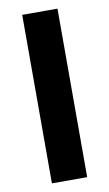

<svg xmlns="http://www.w3.org/2000/svg" viewBox="-81 -730 440 772"><g transform="rotate(-10 139.0 -344.0)"><path d="M66.9 0V-688H210.9V0Z"/></g></svg>

Font: Liberation Sans
Style: Bold
Weight: 700
Designer: Steve Matteson
Foundry: Ascender Corporation
Version: Version 2.1.5